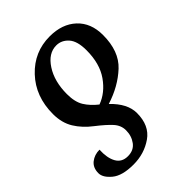

<svg xmlns="http://www.w3.org/2000/svg" viewBox="-222 -655 992 992"><g transform="rotate(-45 274.0 -158.5)"><path d="M323 -546Q209 -546 130 -462Q51 -378 51 -250Q51 -186 79.5 -139.5Q108 -93 158 -55Q207 -17 233 11.5Q259 40 259 76Q259 117 236.5 147.5Q214 178 171 178Q127 178 107.5 143Q88 108 91 50Q54 50 27.5 71Q1 92 1 132Q1 164 40 196.5Q79 229 161 229Q240 229 301 186.5Q362 144 362 53Q362 -16 292 -83Q390 -114 456.5 -176Q523 -238 523 -356Q523 -444 468.5 -495Q414 -546 323 -546ZM314 -489Q352 -489 379.5 -458.5Q407 -428 407 -361Q407 -263 363 -200.5Q319 -138 256 -115Q218 -145 196.5 -179.5Q175 -214 175 -272Q175 -364 215.5 -426.5Q256 -489 314 -489Z"/></g></svg>

Font: Noto Serif SemiCondensed Semi
Style: Italic
Weight: 600
Width: 4
Italic angle: -12°
Designer: Monotype Design Team
Foundry: Monotype Imaging Inc.
Version: Version 1.901